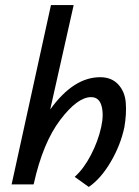

<svg xmlns="http://www.w3.org/2000/svg" viewBox="-20 -731 549 761"><path d="M377 -425Q422 -425 448.5 -396.5Q475 -368 478.5 -324Q482 -280 473 -227Q458 -156 419 -89.5Q380 -23 332 10L276 -30Q312 -62 340.5 -117Q369 -172 381 -227Q392 -276 382.5 -311Q373 -346 341 -346Q287 -346 218.5 -255.5Q150 -165 114 -3L113 0H26L182 -711H272L179 -297Q271 -425 377 -425Z"/></svg>

Font: EauTestInfant Semibold
Style: Italic
Weight: 600
Italic angle: -12°
Designer: Christian Thalmann (Catharsis Fonts)
Version: Version 0.001;PS 000.001;hotconv 1.0.88;makeotf.lib2.5.64775